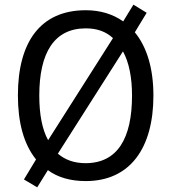

<svg xmlns="http://www.w3.org/2000/svg" viewBox="-20 -769 736 826"><path d="M640 -358C640 -474 612 -567 560 -630L611 -714L554 -749L510 -677C466 -708 412 -725 349 -725C153 -725 57 -587 57 -359C57 -242 82 -149 135 -83L83 3L140 37L186 -37C228 -6 283 10 349 10C539 10 640 -131 640 -358ZM149 -358C149 -542 213 -647 349 -647C398 -647 436 -633 466 -605L187 -166C161 -213 149 -278 149 -358ZM548 -358C548 -173 485 -67 348 -67C300 -67 260 -81 229 -108L509 -548C535 -501 548 -436 548 -358Z"/></svg>

Font: Noto Sans Lao UI SemCond
Style: Regular
Weight: 400
Width: 4
Designer: Monotype Design Team
Foundry: Monotype Imaging Inc.
Version: Version 2.000